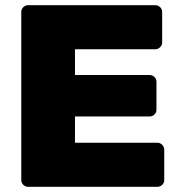

<svg xmlns="http://www.w3.org/2000/svg" viewBox="-20 -720 693 740"><path d="M88 0Q78 0 70 -7.5Q62 -15 62 -26V-674Q62 -685 70 -692.5Q78 -700 88 -700H578Q589 -700 597 -692.5Q605 -685 605 -674V-556Q605 -546 597 -538Q589 -530 578 -530H269V-431H556Q567 -431 575 -423.5Q583 -416 583 -405V-297Q583 -286 575 -278.5Q567 -271 556 -271H269V-170H586Q597 -170 605 -162Q613 -154 613 -143V-26Q613 -15 605 -7.5Q597 0 586 0Z"/></svg>

Font: Rubik Light ExtraBold
Style: Regular
Weight: 800
Version: Version 2.104